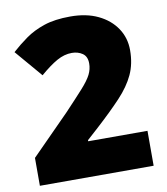

<svg xmlns="http://www.w3.org/2000/svg" viewBox="-82 -793 749 861"><g transform="rotate(-10 293.0 -362.0)"><path d="M548 0H30V-127L204 -303Q258 -360 288.5 -394Q319 -428 331 -452Q343 -476 343 -502Q343 -534 322.5 -548Q302 -562 274 -562Q240 -562 206 -543Q172 -524 128 -486L22 -610Q54 -639 90.5 -665Q127 -691 176 -707.5Q225 -724 296 -724Q369 -724 422 -698.5Q475 -673 504.5 -629Q534 -585 534 -529Q534 -467 511.5 -418.5Q489 -370 443.5 -321.5Q398 -273 330 -211L278 -164V-159H548Z"/></g></svg>

Font: Noto Sans Lao Black
Style: Regular
Weight: 900
Designer: Monotype Design Team
Foundry: Monotype Imaging Inc.
Version: Version 2.003; ttfautohint (v1.8.4.7-5d5b)